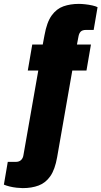

<svg xmlns="http://www.w3.org/2000/svg" viewBox="-100 -757 522 988"><path d="M17 211Q5 211 -14 209Q-33 207 -51 202.5Q-69 198 -80 193L-60 76H-19Q-1 76 9 66Q19 56 21 39L97 -394H43L66 -528H120L129 -576Q141 -643 166 -677.5Q191 -712 226.5 -724.5Q262 -737 306 -737Q319 -737 338 -735Q357 -733 375 -729Q393 -725 402 -720L382 -603H343Q324 -603 315.5 -594.5Q307 -586 304 -570L296 -528H368L345 -394H272L194 52Q183 115 159 149.5Q135 184 99 197.5Q63 211 17 211Z"/></svg>

Font: Archivo Condensed Black
Style: Italic
Weight: 900
Width: 3
Italic angle: -10°
Designer: Hector Gatti
Foundry: Omnibus-Type
Version: Version 2.001